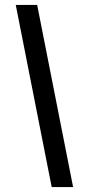

<svg xmlns="http://www.w3.org/2000/svg" viewBox="-20 -750 361 780"><path d="M131 -730 277 10H190L44 -730Z"/></svg>

Font: Domine
Style: Regular
Weight: 400
Designer: Pablo Impallari, Rodrigo Fuenzalida, Brenda Gallo
Foundry: Pablo Impallari, Rodrigo Fuenzalida, Brenda Gallo
Version: Version 2.000;September 19, 2022;FontCreator 14.0.0.2877 64-